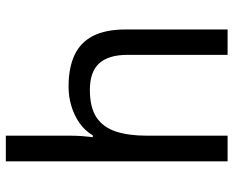

<svg xmlns="http://www.w3.org/2000/svg" viewBox="-91 -709 800 658"><g transform="rotate(-90 309.0 -380.0)"><path d="M173 -537Q173 -518 171.5 -498Q170 -478 168 -462H174Q191 -490 217 -508Q243 -526 275 -535.5Q307 -545 341 -545Q406 -545 449.5 -524.5Q493 -504 515 -461Q537 -418 537 -349V0H450V-343Q450 -408 421 -440Q392 -472 330 -472Q270 -472 236 -449.5Q202 -427 187.5 -383.5Q173 -340 173 -277V0H85V-760H173Z"/></g></svg>

Font: uoriya15
Style: Book
Weight: 400
Designer: Jelle Bosma - Monotype Design Team
Foundry: Monotype Imaging Inc.
Version: Version 2.003